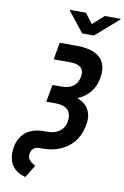

<svg xmlns="http://www.w3.org/2000/svg" viewBox="-119 -1007 836 1292"><g transform="rotate(10 298.5 -361.0)"><path d="M366 -197C355 -136 304 -107 248 -107H221C128 -107 56 -66 38 37C22 144 72 198 150 219L202 133C178 118 143 102 151 57C157 25 178 10 210 10H235C268 10 299 5 328 -4C408 -30 474 -90 493 -199C509 -292 466 -340 403 -365C465 -391 516 -439 531 -525C556 -664 463 -711 336 -711H221L200 -594H315C374 -594 412 -571 402 -512C391 -449 346 -423 288 -423H222L201 -305H264C336 -305 379 -273 366 -197ZM412 -872 359 -941H251L250 -937L359 -799H439L596 -936L597 -941H488Z"/></g></svg>

Font: Asimov
Style: NarIt
Weight: 500
Designer: Google
Version: Version 2.000980; 2014